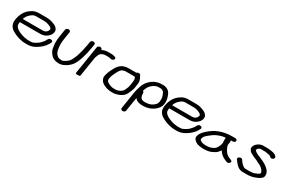

<svg xmlns="http://www.w3.org/2000/svg" viewBox="98 -1593 4165 2813"><g transform="rotate(30 2180.0 -186.0)"><path d="M101 -289.5C113.8 -331 136 -360.9 169.2 -387.8C194 -407.8 213.9 -421.5 254 -421.5H382.8C420.7 -421.5 446.2 -414.8 471.6 -404.7C499.7 -393.4 529.1 -378.8 525.4 -355C523.9 -345.9 517.8 -334 511.7 -324.6C498.1 -304 474.4 -289.5 438.1 -289.5ZM351.7 -59.5H326.7C319.7 -59.5 314 -59.9 308.9 -60.4C271.4 -64.3 239.9 -70.3 211.7 -81.3C185 -91.8 157.9 -101.1 138.4 -114C105.3 -135.9 77.2 -161.1 84.6 -208C85.7 -215.1 85.7 -221.7 86.6 -228.5H428.4C500.9 -228.5 545.9 -260.6 577 -298.1C599.7 -325.4 611.1 -371.3 593.4 -400.5C581.4 -420.4 561.1 -439.3 535.5 -450.2C497.6 -466.4 455.3 -482.5 392.4 -482.5H263.7C179.2 -482.5 130 -439.8 91.3 -404.5C91.1 -404.3 90.7 -403.9 90.4 -403.6C49.3 -359.8 22 -302.2 11 -233C9.6 -224 9.1 -216.2 7.9 -205.6C6.8 -194.9 7 -184.7 8.4 -173.8C16.3 -113.7 57.5 -76.5 110.7 -50.6C162.3 -25.5 230.6 1.5 317 1.5H342C384 1.5 419.1 -6 450.3 -20.5C508.5 -47.6 556.3 -85.1 593.8 -128.9C613.1 -151.5 624.8 -175.1 637.3 -198.3C657.7 -236.1 587 -253.1 567.7 -215.7C560.7 -203.5 553.7 -187.8 546 -177.1C528.9 -153.1 506.7 -129.2 483.8 -109.9C476.5 -103.7 453.2 -88.9 440 -82.2C415.5 -69.8 402 -60.5 374.3 -60.5C367.5 -60.5 360.4 -59.5 351.7 -59.5Z M716.2 -464 696.1 -337C686.3 -274.8 684.3 -213.8 694.2 -163.8L698.5 -136C701.9 -113.8 713 -90.2 723.2 -74.3C752.2 -28.8 791.9 11.5 887.8 11.5C911.6 11.5 936.9 4.8 953.9 -3.6L978.3 -15.6C978.4 -15.7 978.8 -15.9 979 -16L1000.9 -28C1001.4 -28.3 1002.2 -28.8 1002.8 -29.2L1023.9 -44.2C1070 -76.9 1102.6 -127 1122.5 -181.7C1128.3 -197.6 1137.8 -217.9 1142.6 -236C1153.5 -276.8 1168.1 -317.8 1174.9 -361L1178.6 -384C1180.3 -395 1184.5 -405.8 1186.6 -419L1197.9 -490C1200.5 -506.5 1185.2 -520.5 1164.6 -520.5C1144 -520.5 1124.2 -506.5 1121.6 -490L1110.4 -419C1108.8 -409 1104.6 -398.1 1102.3 -384L1098.7 -361C1093.7 -329.6 1081.8 -298.6 1073.7 -265.9C1061.8 -218.6 1044.5 -182.7 1024.8 -143.3C1006.3 -106.5 976 -83.6 940.9 -65.2L921.8 -55.2C917.5 -52.9 904.9 -49.5 896.2 -49.5C870.5 -49.5 849.6 -55.2 831.8 -62.6C803.2 -83.5 782.1 -112.5 774.9 -151.3C764.7 -206.1 761.3 -266.8 772.4 -337L792.5 -464C795.1 -480.5 779.8 -494.5 759.2 -494.5C738.6 -494.5 718.9 -480.5 716.2 -464Z M1302.6 -332C1303.8 -339.2 1308 -346.4 1311.3 -356.2C1321.2 -385.5 1335.2 -410.3 1355.1 -417.8C1356 -418.2 1357.5 -418.9 1358.5 -419.5C1376 -430.3 1393.8 -435.5 1425.9 -435.5H1455.9C1478.6 -435.5 1493.8 -433.1 1507.5 -428.5C1549.8 -413.1 1592.1 -471.5 1543.2 -485L1531.3 -488.6C1511.7 -495.3 1489.6 -496.5 1465.5 -496.5H1435.5C1388.9 -496.5 1354.8 -486.9 1323.3 -470.3L1323.5 -472C1326.3 -489.1 1310.9 -502.5 1290.2 -502.5C1269.6 -502.5 1250 -489.1 1247.3 -472L1172.2 2C1169 22.6 1200.9 18.5 1207.7 18.5C1214.5 18.5 1245.2 22.6 1248.5 2L1298.7 -315C1299.8 -322.3 1301.8 -327 1302.6 -332Z M1796.3 -378.5H1921.3C1932.5 -378.5 1938.9 -377.9 1947.4 -376.4C1947.4 -376.4 1948.4 -373.4 1948.9 -372.4L1956.4 -356.4C1962.5 -343.3 1962.8 -320.9 1959.2 -298L1955.4 -274C1954 -265.1 1954.1 -257.7 1952.6 -248.5C1951.8 -243.4 1950.1 -235.5 1948.2 -228L1941.6 -202C1939.7 -194.7 1938.1 -189.4 1935.5 -184.3C1924.9 -163.5 1916.6 -134.8 1902.3 -119.9C1888.1 -105 1860.7 -87 1842.7 -83C1829.7 -80.1 1815.9 -73.5 1801.8 -73.5H1769.3C1737.2 -73.5 1711.8 -80.2 1695.3 -88L1669.9 -99.9C1644.9 -113.1 1626.4 -130.1 1631.7 -163.5C1632.9 -171.4 1634.9 -180 1637 -189.5C1640.7 -205.6 1646.3 -223.1 1654.6 -240C1679.2 -290.2 1699.6 -345.6 1740.2 -366.2C1745.6 -369 1772.5 -377.5 1777.4 -377.5C1784 -377.5 1790.8 -378.5 1796.3 -378.5ZM2031.7 -274 2035.5 -298C2036.7 -305.7 2037.4 -313.1 2037.7 -320.2L2038.3 -340.2C2038.3 -340.5 2038.3 -340.9 2038.3 -341.2C2035.8 -378.3 2017.8 -404 2005.8 -429.8L2000.8 -439.1C1988.7 -461.8 1950.3 -454.6 1935.6 -439.4C1935.6 -439.4 1933.6 -439.5 1932.2 -439.5H1806C1767.1 -439.5 1733.9 -429.9 1705.9 -417.8C1705.4 -417.6 1704.4 -417.1 1703.7 -416.7C1666.2 -394.4 1637.1 -361.2 1617.8 -324.5C1596.7 -284.4 1573.5 -241.8 1561.4 -192.9C1561.3 -192.7 1561.2 -192.3 1561.2 -192C1558.2 -173.4 1550.3 -152.6 1554.9 -132.3C1563.3 -95.2 1584.8 -66.8 1623.5 -47.2C1657.6 -29.9 1697.7 -12.5 1759.6 -12.5H1792.1C1805.7 -12.5 1817.2 -14.6 1832.7 -18.1C1894.2 -31.9 1958.1 -66 1983.3 -121.1C2000.7 -159.2 2021.2 -199.9 2029.1 -250C2030.4 -258 2030.4 -266 2031.7 -274Z M2084.7 117 2122.1 -119C2126.2 -114.2 2133.1 -107 2138.4 -101.6C2160.2 -79.3 2204 -67.5 2252.7 -67.5C2343.8 -67.5 2411.3 -96.9 2459.9 -141.4C2487.8 -166.9 2513.2 -197.3 2520 -240C2526.2 -279.2 2524.6 -312.8 2516.1 -343.1C2499.9 -401.1 2478.1 -472.3 2377.8 -480.4C2377.4 -480.5 2376.7 -480.5 2376.2 -480.5H2352.5C2341.8 -480.5 2333.2 -479.9 2326.2 -479.5C2320.2 -479.1 2308.1 -478.1 2297.2 -476.2C2239.8 -466.5 2194.2 -437.8 2160.9 -407.5C2145.1 -393 2139 -382.5 2128.5 -371.9C2128.1 -371.5 2127.4 -370.7 2127 -370.1C2112.4 -349.7 2095.8 -323.8 2087.9 -297.4C2077 -260.5 2062 -221.2 2055.2 -178L2008.5 117C2005.9 133.5 2021.2 147.5 2041.8 147.5C2062.4 147.5 2082.1 133.5 2084.7 117ZM2342.8 -419.5H2365.3C2366 -419.5 2370.4 -418.9 2376.7 -416.8C2404.3 -407.8 2415.9 -393.6 2425.5 -369C2435.3 -344 2446.2 -319.6 2446.1 -293.5L2445.7 -275.5L2445.7 -259.3C2445.7 -255.5 2445.2 -249.1 2443.8 -240C2437.6 -201.2 2411.9 -179.4 2379.6 -158.2C2359 -144.6 2333.8 -134.8 2299 -131.4L2278.5 -129.4C2273.1 -128.9 2267.8 -128.5 2261.7 -128.5C2197.7 -128.5 2181.2 -153.8 2173 -197.7L2172.1 -215.1C2171.6 -225.4 2176.3 -248.2 2152 -257.8C2167.5 -307 2182.9 -341.6 2216 -370.2C2243.6 -394 2276.3 -418.5 2321.4 -418.5C2327.1 -418.5 2332.3 -419.5 2342.8 -419.5Z M2628 -289.5C2640.8 -331 2663 -360.9 2696.2 -387.8C2721 -407.8 2740.9 -421.5 2781 -421.5H2909.8C2947.7 -421.5 2973.2 -414.8 2998.6 -404.7C3026.7 -393.4 3056.1 -378.8 3052.4 -355C3050.9 -345.9 3044.8 -334 3038.7 -324.6C3025.1 -304 3001.4 -289.5 2965.1 -289.5ZM2878.7 -59.5H2853.7C2846.7 -59.5 2841 -59.9 2835.9 -60.4C2798.4 -64.3 2766.9 -70.3 2738.7 -81.3C2712 -91.8 2684.9 -101.1 2665.4 -114C2632.3 -135.9 2604.2 -161.1 2611.6 -208C2612.7 -215.1 2612.7 -221.7 2613.6 -228.5H2955.4C3027.9 -228.5 3072.9 -260.6 3104 -298.1C3126.7 -325.4 3138.1 -371.3 3120.4 -400.5C3108.4 -420.4 3088.1 -439.3 3062.5 -450.2C3024.6 -466.4 2982.3 -482.5 2919.4 -482.5H2790.7C2706.2 -482.5 2657 -439.8 2618.3 -404.5C2618.1 -404.3 2617.7 -403.9 2617.4 -403.6C2576.3 -359.8 2549 -302.2 2538 -233C2536.6 -224 2536.1 -216.2 2534.9 -205.6C2533.8 -194.9 2534 -184.7 2535.4 -173.8C2543.3 -113.7 2584.5 -76.5 2637.7 -50.6C2689.3 -25.5 2757.6 1.5 2844 1.5H2869C2911 1.5 2946.1 -6 2977.3 -20.5C3035.5 -47.6 3083.3 -85.1 3120.8 -128.9C3140.1 -151.5 3151.8 -175.1 3164.3 -198.3C3184.7 -236.1 3114 -253.1 3094.7 -215.7C3087.7 -203.5 3080.7 -187.8 3073 -177.1C3055.9 -153.1 3033.7 -129.2 3010.8 -109.9C3003.5 -103.7 2980.2 -88.9 2967 -82.2C2942.5 -69.8 2929 -60.5 2901.3 -60.5C2894.5 -60.5 2887.4 -59.5 2878.7 -59.5Z M3546.6 -269.5C3545.3 -257.9 3544.9 -246 3545.1 -237.1C3545.4 -224.4 3544.3 -201 3548.5 -181.1C3540.5 -133.1 3517.3 -85.2 3484.9 -61.4L3458.7 -47.1C3430.1 -31.8 3394.9 -25.5 3344.5 -25.5C3336.3 -25.5 3329 -25.6 3319.2 -27.2C3304.6 -29.7 3279.3 -34.4 3276.1 -36.8C3257.9 -49.7 3238.6 -55 3241.7 -74.4C3250.5 -130.1 3299 -156.8 3347.1 -195.8C3378.9 -221.7 3430.4 -244.5 3477.8 -258.2C3498.5 -264.1 3520.8 -266.3 3546.6 -269.5ZM3631.8 -273.5H3661.3C3681.4 -273.5 3701.5 -286.4 3704.2 -303.5C3706.8 -319.9 3692.2 -334.5 3671 -334.5H3621C3456.3 -334.5 3341.7 -279.6 3256.6 -203.6C3219.6 -170.5 3181.2 -136.7 3166.3 -80C3156 -40.6 3181.3 -16.8 3201.5 -0.7C3215.1 10.3 3231.5 20.6 3261.6 26.2C3282.2 30.1 3307.3 35.5 3334.9 35.5C3362.2 35.5 3387.9 33.9 3413.5 30.3C3461.6 23.5 3495.7 3.1 3526.1 -14.2C3550 -27.7 3566.8 -51.1 3580.4 -69.3C3583 -72.7 3585 -75.4 3588 -80.3C3613.1 -38.7 3652.4 -1.1 3707.2 19.4L3734.2 30.4C3776.5 45.7 3818.2 -9.6 3774.7 -25.4L3747.7 -36.4C3689.9 -57.4 3657.8 -103.5 3635.9 -157.2C3627.8 -177 3624.5 -187.3 3628.3 -211L3631.5 -231C3634 -247.2 3633.2 -259 3631.8 -273.5Z M4081.7 42.5C4109 42.5 4136.9 37.5 4158.4 34.3C4190.1 29.6 4212 17.6 4233.1 10.4C4264.1 0 4319.9 -28.9 4326.1 -68C4337.3 -138.9 4284.3 -179.8 4244.4 -210.5C4233.2 -219.1 4209.5 -231 4199.2 -236.6L4180.8 -246.6C4168 -253.5 4157.3 -255.7 4147.3 -261.4C4132.7 -269.7 4118 -274 4105.7 -279.3L4088.4 -286.1L4072.9 -293.8C4069.6 -295.4 4064.9 -297.9 4061.1 -300.3C4047.9 -308.4 4038.3 -311.2 4032.6 -318.5C4027.5 -325.1 4019.5 -332.8 4019.6 -335.1C4020.2 -338.6 4022.2 -343.5 4022.9 -348C4023.3 -350.4 4024 -352.2 4025.1 -353.9L4033.1 -364.2C4043.6 -373.1 4058.6 -382.5 4074 -382.5H4146.5C4151.3 -382.5 4156.7 -381.2 4163.1 -380.6C4193.7 -377.8 4220.9 -370.6 4242.7 -362.8C4243.2 -362.2 4245.8 -357.9 4248 -354.9C4270.8 -321.1 4337.3 -357.9 4315.6 -390.1L4310.6 -396.9C4285.5 -434.4 4213.2 -437.6 4163.4 -443.4C4162.8 -443.4 4161.9 -443.5 4161.2 -443.5H4083.7C4050.8 -443.5 4024.1 -433 4003 -419.2C3972.9 -399.5 3949.7 -375.3 3943.4 -335C3941.6 -323.6 3943.7 -314.6 3950.4 -302.6C3958.4 -288.2 3972.5 -267.9 3996.9 -257.9L4009.5 -250.6C4020.8 -244 4031.8 -237.7 4045.7 -231.8L4062.1 -224.8C4075.9 -218.9 4088.6 -216 4098.3 -210.5C4124.2 -195.7 4145.7 -186.9 4172.6 -173.4L4188.3 -164.3C4199.2 -157.9 4219.4 -139 4225.6 -131.3C4239.6 -114.2 4252.8 -98.3 4250.5 -72.9C4246.2 -67.7 4241.9 -63 4237 -59C4227.7 -51.2 4205.9 -44.5 4182.7 -33.5C4162.7 -24 4127.2 -18.5 4093.5 -18.5C4088.1 -18.5 4076.7 -19.5 4065.3 -19.5H4021.5C4019 -19.5 3999.6 -24.4 3996.7 -26.1C3966.6 -44.7 3939.2 -74.4 3921.6 -102.8L3915.4 -111.9C3891.7 -147 3822.7 -107.4 3846.8 -76.5C3869.4 -47.5 3894.1 -12.1 3927.4 13.5C3943.2 25.6 3975.7 41.5 4011.9 41.5H4055.6C4067.3 41.5 4074.6 42.5 4081.7 42.5Z"/></g></svg>

Font: CiSf OpenHand
Style: BdExtObl
Weight: 400
Foundry: Cannot Into Space Fonts
Version: Version 0.7892